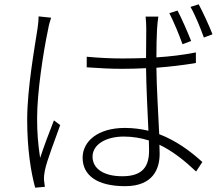

<svg xmlns="http://www.w3.org/2000/svg" viewBox="-20 -830 1040 890"><path d="M217 -748 159 -754C159 -738 157 -719 154 -698C141 -612 106 -420 106 -275C106 -140 123 -33 143 40L188 36C187 27 185 14 184 5C183 -8 185 -26 188 -40C197 -85 237 -188 259 -250L230 -272C212 -227 183 -150 166 -98C156 -164 152 -216 152 -282C152 -401 180 -586 203 -694C206 -712 212 -734 217 -748ZM803 -781 765 -769C784 -732 811 -668 826 -625L866 -640C850 -681 821 -747 803 -781ZM901 -810 863 -798C884 -762 909 -701 925 -656L965 -671C949 -712 920 -775 901 -810ZM670 -179 671 -133C671 -62 645 -13 547 -13C464 -13 409 -46 409 -104C409 -159 469 -197 554 -197C596 -197 634 -190 670 -179ZM714 -753H655C657 -736 658 -712 658 -694L657 -561C621 -560 584 -559 548 -559C490 -559 438 -562 382 -567V-518C440 -514 489 -511 546 -511C583 -511 620 -512 657 -514C658 -427 664 -310 668 -224C634 -232 598 -237 559 -237C431 -237 363 -173 363 -99C363 -18 429 33 560 33C690 33 720 -48 720 -117L719 -159C780 -130 835 -86 889 -35L918 -79C863 -129 797 -178 718 -208C714 -303 706 -418 705 -516C768 -521 830 -528 888 -538V-587C833 -576 770 -568 705 -564C705 -611 706 -664 708 -695C709 -714 711 -732 714 -753Z"/></svg>

Font: Noto Sans HK Light
Style: Regular
Weight: 300
Designer: Ryoko NISHIZUKA 西塚涼子 (kana, bopomofo & ideographs); Paul D. Hunt (Latin, Greek & Cyrillic); Sandoll Communications 산돌커뮤니
Foundry: Adobe
Version: Version 2.004;hotconv 1.0.118;makeotfexe 2.5.65603